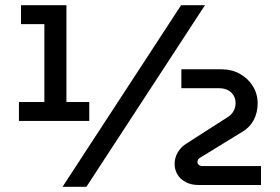

<svg xmlns="http://www.w3.org/2000/svg" viewBox="-20 -720 1081 740"><path d="M53 -254V-327H151V-627H61V-700H236V-327H324V-254ZM221 0 678 -700H770L313 0ZM745 -7Q717 -7 696 -18Q675 -29 664 -47.5Q653 -66 653 -88Q653 -111 664.5 -131.5Q676 -152 696 -165L855 -267Q872 -277 880 -291.5Q888 -306 888 -322Q888 -348 870.5 -364Q853 -380 825 -380H679V-453H833Q873 -453 904.5 -435.5Q936 -418 954.5 -388Q973 -358 973 -322Q973 -286 958 -257.5Q943 -229 914 -212L751 -112Q741 -106 741 -96Q741 -89 746.5 -84.5Q752 -80 761 -80H986V-7Z"/></svg>

Font: MuseoModerno Thin Medium
Style: Regular
Weight: 500
Version: Version 1.003